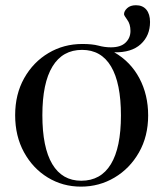

<svg xmlns="http://www.w3.org/2000/svg" viewBox="-20 -686 605 716"><path d="M539.5 -604Q539.5 -553 504.8 -521.2Q470 -489.5 406 -491Q467 -456 499.8 -394.2Q532.5 -332.5 532.5 -255.5Q532.5 -177.5 498.2 -117.5Q464 -57.5 407 -23.8Q350 10 282 10Q214 10 158.2 -24Q102.5 -58 69.5 -118.2Q36.5 -178.5 36.5 -256.5Q36.5 -334.5 70.2 -394.5Q104 -454.5 160.8 -488.2Q217.5 -522 287 -522Q324 -522 347.2 -515.8Q370.5 -509.5 393.5 -509.5Q430 -509.5 448.2 -527Q466.5 -544.5 466.5 -570.5Q466.5 -596 454.5 -612.2Q442.5 -628.5 442.5 -633Q442.5 -644.5 454.2 -655.5Q466 -666.5 487 -666.5Q512 -666.5 525.8 -650Q539.5 -633.5 539.5 -604ZM283 -12Q356 -12 393.5 -73.8Q431 -135.5 431 -255.5Q431 -376 394.2 -438Q357.5 -500 286 -500Q213.5 -500 175.8 -438.2Q138 -376.5 138 -256.5Q138 -136 175 -74Q212 -12 283 -12Z"/></svg>

Font: Newsreader Display
Style: Regular
Weight: 400
Designer: Hugues Gentile
Foundry: Production Type
Version: Version 1.001